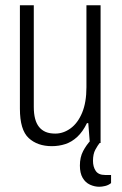

<svg xmlns="http://www.w3.org/2000/svg" viewBox="-20 -546 465 733"><path d="M359 167Q341 167 323.5 159Q306 151 295.5 133Q285 115 285 86Q285 54 297.5 30.5Q310 7 327 -11H361V-1Q353 9 344 25.5Q335 42 335 68Q335 91 345.5 106.5Q356 122 381 122H404V153Q394 161 381.5 164Q369 167 359 167ZM178 12Q123 12 89.5 -19Q56 -50 56 -131V-526H109V-138Q109 -112 114 -93Q119 -74 129 -61.5Q139 -49 154 -42.5Q169 -36 191 -36Q222 -36 249.5 -56Q277 -76 293.5 -115.5Q310 -155 310 -213V-526H364V0H323L317 -76H312Q296 -43 275 -23.5Q254 -4 229.5 4Q205 12 178 12Z"/></svg>

Font: Archivo Condensed ExtraLight
Style: Regular
Weight: 250
Width: 3
Designer: Hector Gatti
Foundry: Omnibus-Type
Version: Version 2.001